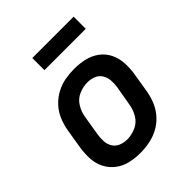

<svg xmlns="http://www.w3.org/2000/svg" viewBox="-204 -853 985 985"><g transform="rotate(-45 288.0 -360.5)"><path d="M243 8Q276 8 310 1.5Q344 -5 375.5 -21.5Q407 -38 431.5 -65Q456 -92 469.5 -124Q483 -156 489 -189L507 -299Q513 -337 511 -375Q509 -413 493 -445.5Q477 -478 448 -499.5Q419 -521 382.5 -529.5Q346 -538 308 -538Q275 -538 241 -532Q207 -526 175.5 -509Q144 -492 119.5 -465.5Q95 -439 81.5 -406.5Q68 -374 62 -341L44 -231Q38 -193 40 -155Q42 -117 58.5 -85Q75 -53 103.5 -31Q132 -9 168.5 -0.5Q205 8 243 8ZM245 -89Q221 -89 199.5 -97.5Q178 -106 166 -125Q154 -144 152.5 -167.5Q151 -191 155 -215L173 -325Q178 -356 195.5 -385Q213 -414 244 -427.5Q275 -441 306 -441Q330 -441 351.5 -432.5Q373 -424 385 -405Q397 -386 399 -362.5Q401 -339 397 -315L378 -205Q373 -174 355.5 -145Q338 -116 307 -102.5Q276 -89 245 -89ZM195 -641H495V-729H195Z"/></g></svg>

Font: Iosevka Sparkle SmBdObl
Style: Regular
Weight: 600
Italic angle: -9°
Designer: Belleve Invis
Foundry: Belleve Invis
Version: Version 4.5.0; ttfautohint (v1.8.3)